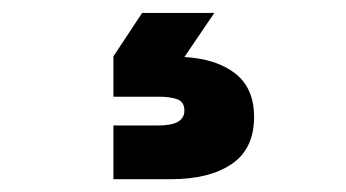

<svg xmlns="http://www.w3.org/2000/svg" viewBox="-20 -50 540 300"><path d="M202.1 -29.8H314.9L268.1 39.1Q318.4 42 347.7 64.9Q377 87.9 377 132.8Q377 182.6 342 206.3Q307.1 230 247.1 230H157.2V146H228Q268.1 146 268.1 123Q268.1 109.4 257.3 105.2Q246.6 101.1 228 101.1H157.2V38.1Z"/></svg>

Font: TASA Explorer
Style: Regular
Weight: 900
Designer: Weizhong Zhang
Foundry: Local Remote
Version: Version 1.000;Glyphs 3.1.2 (3151)